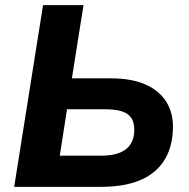

<svg xmlns="http://www.w3.org/2000/svg" viewBox="-20 -725 733 745"><path d="M35 0 147 -705H304L259 -421H411Q492 -421 546 -396.5Q600 -372 626.5 -328Q653 -284 651 -226Q649 -152 616.5 -101.5Q584 -51 523 -25.5Q462 0 372 0ZM212 -121H374Q436 -121 468 -145.5Q500 -170 501 -219Q502 -262 476 -281.5Q450 -301 387 -301H240Z"/></svg>

Font: Nunito Sans 11pt ExtraBold
Style: Italic
Weight: 800
Italic angle: -9°
Version: Version 3.101;gftools[0.9.27]